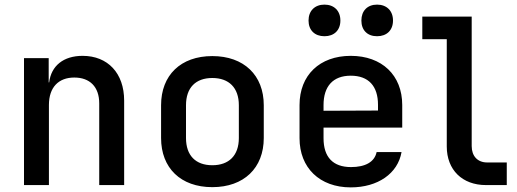

<svg xmlns="http://www.w3.org/2000/svg" viewBox="-20 -802 2240 832"><path d="M338 -560C255 -560 202 -517 193 -445H191V-550H84V0H192V-347C192 -424 234 -466 302 -466C369 -466 410 -426 410 -354V0H518V-366C518 -485 447 -560 338 -560Z M900 9C1037 9 1123 -74 1123 -204V-346C1123 -476 1037 -559 900 -559C763 -559 678 -476 678 -346V-204C678 -74 763 9 900 9ZM900 -86C828 -86 786 -128 786 -204V-346C786 -422 828 -464 900 -464C972 -464 1015 -422 1015 -346V-204C1015 -128 972 -86 900 -86Z M1386 -645C1428 -645 1455 -671 1455 -713C1455 -755 1428 -782 1386 -782C1344 -782 1317 -755 1317 -713C1317 -671 1344 -645 1386 -645ZM1614 -645C1656 -645 1683 -671 1683 -713C1683 -755 1656 -782 1614 -782C1572 -782 1546 -755 1546 -713C1546 -671 1572 -645 1614 -645ZM1723 -347C1723 -476 1635 -560 1500 -560C1365 -560 1278 -476 1278 -347V-203C1278 -75 1365 10 1500 10C1617 10 1704 -50 1720 -143H1612C1603 -100 1563 -78 1501 -78C1423 -78 1382 -121 1382 -203V-249H1723ZM1382 -347C1382 -428 1423 -474 1500 -474C1577 -474 1618 -429 1618 -348V-323L1382 -322Z M2176 0V-98H2091C2050 -98 2024 -125 2024 -169V-730H1810V-632H1916V-167C1916 -66 1983 0 2086 0Z"/></svg>

Font: Tekne LDO SemiBold
Style: Regular
Weight: 600
Monospace: yes
Designer: Alessio Laiso, Mario Rullo, Paolo Rosset
Foundry: Alessio Laiso
Version: Version 1.000;hotconv 1.0.109;makeotfexe 2.5.65596